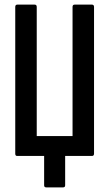

<svg xmlns="http://www.w3.org/2000/svg" viewBox="-20 -675 472 831"><path d="M180 136Q171 136 171 127V0H54Q46 0 46 -10V-645Q46 -655 55 -655H130Q139 -655 139 -645V-86H294V-645Q294 -655 303 -655H378Q387 -655 387 -645V-10Q387 0 378 0H262V127Q262 136 253 136Z"/></svg>

Font: Sofia Sans Extra Condensed SemiBold
Style: Regular
Weight: 600
Designer: Botio Nikoltchev, Ani Petrova
Foundry: lettersoup
Version: Version 4.101